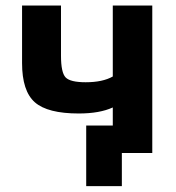

<svg xmlns="http://www.w3.org/2000/svg" viewBox="-20 -543 626 684"><path d="M381.8 -160.2Q335 -138.7 260.7 -138.7Q149.4 -138.7 104 -178.7Q58.6 -218.8 58.6 -318.4V-523.4H197.3V-344.7Q197.3 -284.2 213.9 -267.1Q230.5 -250 285.2 -250Q345.7 -250 381.8 -270.5V-523.4H522.5V2H433.6H414.1V120.1H287.1V-95.7H381.8Z"/></svg>

Font: Gen Shin Gothic Bold
Style: Bold
Weight: 700
Designer: [Source Han Sans]
Ryoko NISHIZUKA  (kana & ideographs); Paul D. Hunt (Latin, Greek & Cyrillic); Wenlong ZHANG  (bopomofo
Version: Version 1.002.20150607